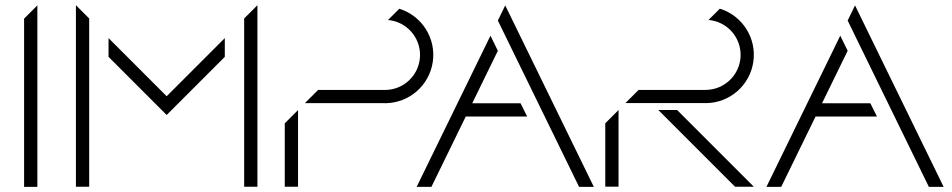

<svg xmlns="http://www.w3.org/2000/svg" viewBox="-20 -721 3674 741"><path d="M124.2 0.1V-700.2L73 -649.1V0.1Z M324.2 -0.2V-649.7L273 -700.9V-0.2ZM623.2 -349.6 398.9 -574V-501.6L623.2 -277.2L847.6 -501.6V-574ZM973.5 -0.2V-700.9L922.3 -649.7V-0.2Z M1079 -0.3H1130.2V-296.2L1079 -245ZM1521 -687.3 1477.5 -643.8C1549.2 -637.6 1603.5 -576.3 1601 -504.4C1598.5 -432.4 1540 -375.1 1468.1 -373.9C1467.3 -373.9 1466.6 -373.8 1465.8 -373.8H1207.6L1156.7 -323H1463.2C1464.9 -323 1466.4 -322.8 1468 -322.7C1559.8 -323.8 1637.1 -391.6 1650.3 -482.4C1663.5 -573.2 1608.6 -660.2 1520.9 -687.3Z M2214.8 0.1H2271.8L1929.9 -700.1L1901.4 -641.7L1929.9 -583.3ZM1588 0.1H1645L1777.5 -271.2H2014.6L1989 -322.4H1802.5L1901.4 -525L1872.9 -583.3Z M2316 -0.5H2367.2V-296.4L2316 -245.2ZM2705.1 -323C2796.9 -324 2874.2 -391.8 2887.4 -482.6C2900.6 -573.5 2845.7 -660.4 2758 -687.5L2714.5 -644C2786.3 -637.9 2840.7 -576.6 2838.2 -504.6C2835.7 -432.6 2777.1 -375.2 2705.1 -374.1C2704.3 -374.1 2703.6 -374 2702.9 -374H2444.6L2393.7 -323.2H2700.3C2701.9 -323.2 2703.5 -323 2705.1 -323ZM2593.2 -296.4H2520.8L2816.9 -0.3H2889.3Z M3564.8 0.1H3621.8L3279.9 -700.1L3251.4 -641.7L3279.9 -583.3ZM2938 0.1H2995L3127.5 -271.2H3364.6L3339 -322.4H3152.5L3251.4 -525L3222.9 -583.3Z"/></svg>

Font: Expanse
Style: Expanse
Weight: 400
Designer: Ryan Lin
Version: Version 1.0